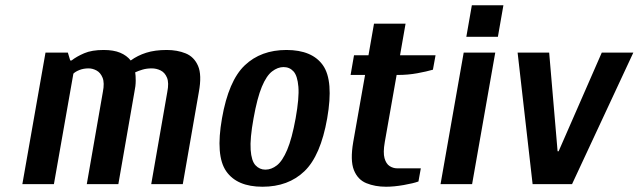

<svg xmlns="http://www.w3.org/2000/svg" viewBox="-20 -700 2428 730"><path d="M65 0 153 -500H238L247 -470H252Q271 -485 300 -497.5Q329 -510 374 -510Q412 -510 437 -499.5Q462 -489 477 -470Q503 -489 536 -499.5Q569 -510 614 -510Q654 -510 686 -497Q718 -484 733 -449.5Q748 -415 736 -350L675 0H555L616 -350Q623 -385 615 -404.5Q607 -424 591 -432Q575 -440 557 -440Q538 -440 522.5 -435.5Q507 -431 494 -425Q496 -414 496 -393.5Q496 -373 491 -350L430 0H310L371 -350Q378 -385 370 -404.5Q362 -424 347 -432Q332 -440 317 -440Q298 -440 282.5 -434Q267 -428 259 -420L185 0Z M978 10Q881 10 840 -49Q799 -108 824 -250Q849 -393 910.5 -451.5Q972 -510 1069 -510Q1167 -510 1208 -451.5Q1249 -393 1224 -250Q1199 -108 1137.5 -49Q1076 10 978 10ZM989 -55Q1012 -55 1033 -71.5Q1054 -88 1072 -130.5Q1090 -173 1104 -250Q1118 -328 1114.5 -370Q1111 -412 1096 -428.5Q1081 -445 1058 -445Q1036 -445 1014.5 -428.5Q993 -412 975.5 -370Q958 -328 944 -250Q930 -173 933 -130.5Q936 -88 951.5 -71.5Q967 -55 989 -55Z M1448 10Q1406 10 1373 -3.5Q1340 -17 1325.5 -53.5Q1311 -90 1323 -160L1368 -415H1313L1326 -490H1381L1402 -610H1522L1501 -490H1636L1626 -435Q1602 -428 1566.5 -421.5Q1531 -415 1493 -415H1488L1443 -160Q1436 -120 1442 -98.5Q1448 -77 1461.5 -68.5Q1475 -60 1490 -60H1580L1571 -10Q1552 -3 1515 3.5Q1478 10 1448 10Z M1753 -560 1774 -680H1894L1873 -560ZM1655 0 1743 -500H1863L1775 0Z M2005 0 1948 -500H2068L2100 -125H2104L2268 -500H2388L2155 0Z"/></svg>

Font: Cuprum
Style: Bold Italic
Weight: 700
Italic angle: -10°
Designer: Jovanny Lemonad
Foundry: Jovanny Lemonad
Version: Version 3.000